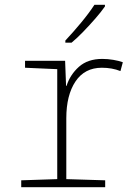

<svg xmlns="http://www.w3.org/2000/svg" viewBox="-20 -785 570 805"><path d="M69 0V-29L220 -34V-495L85 -501V-530H253L257 -425H259Q274 -472 311 -505Q348 -538 409 -538Q432 -538 455.5 -534Q479 -530 495 -524L485 -487Q450 -501 407 -501Q335 -501 296.5 -443.5Q258 -386 258 -289V-34L421 -29V0ZM254 -615Q286 -649 320 -690Q354 -731 376 -765H420V-758Q404 -735 380 -707.5Q356 -680 330 -653Q304 -626 280 -606H254Z"/></svg>

Font: Noto Sans Mono Condensed ExtraLight
Style: Regular
Weight: 200
Width: 3
Designer: Monotype Design Team
Foundry: Monotype Imaging Inc.
Version: Version 2.014; ttfautohint (v1.8.4.7-5d5b)